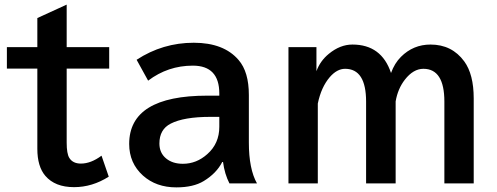

<svg xmlns="http://www.w3.org/2000/svg" viewBox="-20 -769 2150 831"><path d="M268.6 -749V-564.9H452.6V-472.2H268.6V-151.4Q268.6 -104 279.8 -85.9Q294.9 -61 330.1 -61Q373.5 -61 419.4 -95.2L450.7 -4.4Q379.4 41 300.3 41Q218.3 41 176.3 -7.8Q141.6 -48.3 141.6 -125V-472.2H9.8V-564.9H141.6V-690.9Z M929.2 -355V-364.3Q929.2 -484.9 814.5 -484.9Q707 -484.9 621.1 -419.9L571.3 -510.3Q684.1 -584 818.8 -584Q948.7 -584 1012.7 -509.3Q1057.1 -458 1057.1 -357.9V-151.9Q1057.1 -37.6 1092.3 24.9H973.1Q952.1 -15.6 945.3 -67.9H941.9Q917 -19 861.8 14.6Q816.9 42 743.2 42Q655.8 42 598.6 -9.3Q539.1 -63 539.1 -146Q539.1 -355 877 -355ZM929.2 -263.2H890.1Q775.9 -263.2 718.8 -233.9Q669.9 -209 669.9 -147.9Q669.9 -106.9 699.2 -83Q727.1 -60.1 771.5 -60.1Q830.6 -60.1 877.4 -102.1Q929.2 -147.9 929.2 -220.2Z M1349.6 -564.9V-460.9Q1365.7 -505.4 1403.3 -536.1Q1452.1 -576.2 1505.4 -576.2Q1631.3 -576.2 1672.4 -453.1Q1687.5 -495.1 1715.3 -522.9Q1768.6 -576.2 1843.3 -576.2Q1936 -576.2 1989.3 -503.4Q2030.3 -447.3 2030.3 -342.8V24.9H1903.3V-329.1Q1903.3 -471.2 1812.5 -471.2Q1769 -471.2 1732.4 -424.3Q1701.7 -384.8 1692.4 -330.1V24.9H1564.5V-329.1Q1564.5 -471.2 1473.6 -471.2Q1438.5 -471.2 1407.2 -435.1Q1370.1 -391.6 1355.5 -320.8V24.9H1228.5V-564.9Z"/></svg>

Font: FORM UDPGothic
Style: Bold
Weight: 700
Foundry: Pronama LLC
Version: Version 1.051